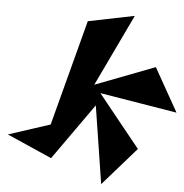

<svg xmlns="http://www.w3.org/2000/svg" viewBox="-10 -944 481 502"><g transform="rotate(90 231.0 -693.5)"><path d="M22 -805 36 -682 306 -585 332 -473 394 -586 256 -703 462 -717 370 -813 224 -715 275 -914 156 -860 202 -699Z"/></g></svg>

Font: Chaingun
Style: Regular
Weight: 400
Version: Version 0.91